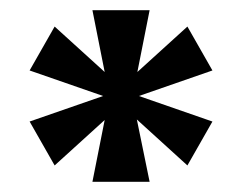

<svg xmlns="http://www.w3.org/2000/svg" viewBox="-20 -680 474 376"><path d="M161 -324 185 -445 87 -356 38 -442 182 -492 38 -542 87 -628 185 -539 161 -660H273L249 -539L347 -628L396 -542L252 -492L396 -442L347 -356L248 -446L273 -324Z"/></svg>

Font: Philosopher
Style: Bold
Weight: 700
Designer: Jovanny Lemonad
Foundry: Jovanny Lemonad
Version: Version 2.000